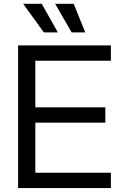

<svg xmlns="http://www.w3.org/2000/svg" viewBox="-20 -959 620 979"><path d="M72.3 0H545.4V-78.1H160.2V-333.5H517.1V-411.6H160.2V-649.4H545.4V-727.5H72.3ZM345.2 -793.9H414.6L356 -939.5H261.2ZM203.6 -793.9H274.9L192.9 -939.5H98.1Z"/></svg>

Font: Raveo Display Display
Style: Regular
Weight: 400
Designer: Jakub Foglar, Rasmus Andersson (Inter)
Foundry: Jakubfoglar.com
Version: Version 1.100;Glyphs 3.2.3 (3260)